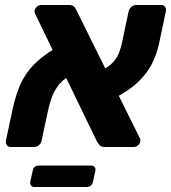

<svg xmlns="http://www.w3.org/2000/svg" viewBox="-20 -591 688 772"><path d="M401.5 0Q385.9 0 379.7 -7.8Q373.5 -15.6 370.8 -20L121.4 -535.4Q117.3 -541.8 119.3 -549.8Q121.3 -558.4 129.1 -564.7Q136.9 -571 145.5 -571H257Q273.2 -571 279.3 -562.9Q285.4 -554.8 287.4 -549.8L542.1 -35.6Q544.5 -30.5 544.6 -27.3Q544.6 -24 543.9 -21.2Q542.2 -12.6 534.4 -6.3Q526.6 0 518 0ZM23.4 0Q12.8 0 7.3 -7.9Q1.9 -15.7 3.9 -26.4L31 -152.9Q43.1 -208.6 61.7 -251.1Q80.3 -293.5 114 -328.9Q147.8 -364.3 203.1 -397.5L257.4 -285.8Q228.5 -267.6 211.9 -244.1Q195.4 -220.5 187.3 -196.9Q179.2 -173.4 174.7 -153.5L147.4 -26.4Q145.4 -14.5 136.3 -7.2Q127.2 0 116.6 0ZM435 -193.6 381 -304.6Q416.7 -320.6 434.2 -340.3Q451.6 -360 459.4 -380.9Q467.1 -401.9 471 -421.2L497 -544.6Q499.6 -556.5 508.7 -563.8Q517.8 -571 528.4 -571H627.9Q638.5 -571 643.9 -563.1Q649.4 -555.3 646.7 -544.6L619.7 -416.9Q611.4 -376.4 592.3 -337.2Q573.2 -298.1 536.1 -262.1Q499 -226 435 -193.6ZM119.5 161Q109.5 161 104.7 155Q99.9 149 101.9 139L111.4 96.6Q115.1 74.6 137.4 74.6H345.4Q355.4 74.6 360.4 80.6Q365.4 86.6 363.4 96.6L353.9 139Q349 161 327.5 161Z"/></svg>

Font: Rubik Light
Style: Italic
Weight: 300
Italic angle: -12°
Designer: Hubert and Fischer
Foundry: Hubert and Fischer
Version: Version 2.300;gftools[0.9.30]